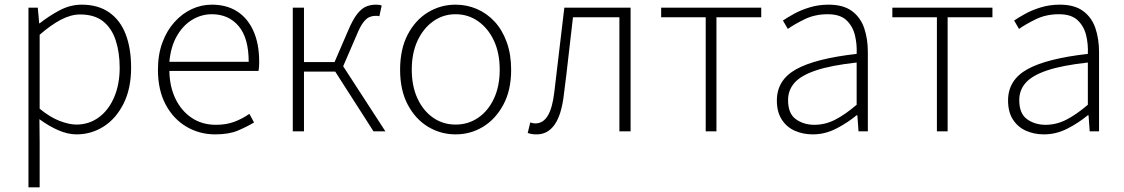

<svg xmlns="http://www.w3.org/2000/svg" viewBox="-20 -563 4819 823"><path d="M102 240V-530H142L148 -463H150Q189 -494 235 -518.5Q281 -543 330 -543Q401 -543 448.5 -509.5Q496 -476 519 -415.5Q542 -355 542 -273Q542 -183 509.5 -118.5Q477 -54 424 -20.5Q371 13 308 13Q271 13 230.5 -4.5Q190 -22 149 -52L150 46V240ZM307 -29Q361 -29 403 -59.5Q445 -90 469 -145.5Q493 -201 493 -273Q493 -338 476 -390Q459 -442 422 -471.5Q385 -501 323 -501Q284 -501 241 -478.5Q198 -456 150 -414V-97Q195 -60 236 -44.5Q277 -29 307 -29Z M902 13Q835 13 779 -20Q723 -53 690 -115Q657 -177 657 -264Q657 -329 676 -380.5Q695 -432 728 -468.5Q761 -505 802 -524Q843 -543 888 -543Q951 -543 996 -514.5Q1041 -486 1066 -431Q1091 -376 1091 -298Q1091 -289 1090.5 -279.5Q1090 -270 1088 -259H706Q707 -192 732 -140Q757 -88 801.5 -58Q846 -28 906 -28Q950 -28 984.5 -41Q1019 -54 1049 -75L1069 -38Q1037 -19 999 -3Q961 13 902 13ZM706 -298H1046Q1046 -400 1003 -451Q960 -502 888 -502Q843 -502 803.5 -478Q764 -454 738 -408.5Q712 -363 706 -298Z M1235 0V-530H1283V-297H1414L1471 -429Q1492 -479 1511 -503Q1530 -527 1549.5 -535Q1569 -543 1592 -543Q1599 -543 1606 -542Q1613 -541 1616 -539L1606 -493Q1602 -495 1599 -495Q1596 -495 1590 -495Q1576 -495 1563 -489.5Q1550 -484 1536.5 -466Q1523 -448 1508 -411L1451 -279L1632 0H1581L1417 -256H1283V0Z M1933 13Q1869 13 1815 -19.5Q1761 -52 1728 -114Q1695 -176 1695 -264Q1695 -353 1728 -415.5Q1761 -478 1815 -510.5Q1869 -543 1933 -543Q1981 -543 2024 -524.5Q2067 -506 2100 -470.5Q2133 -435 2152 -382.5Q2171 -330 2171 -264Q2171 -176 2137.5 -114Q2104 -52 2050.5 -19.5Q1997 13 1933 13ZM1933 -29Q1987 -29 2030 -58.5Q2073 -88 2097.5 -141Q2122 -194 2122 -264Q2122 -335 2097.5 -388Q2073 -441 2030 -471.5Q1987 -502 1933 -502Q1879 -502 1836.5 -471.5Q1794 -441 1769.5 -388Q1745 -335 1745 -264Q1745 -194 1769.5 -141Q1794 -88 1836.5 -58.5Q1879 -29 1933 -29Z M2281 13Q2268 13 2259.5 11.5Q2251 10 2242 7L2253 -38Q2258 -37 2263 -35.5Q2268 -34 2275 -34Q2308 -34 2328 -67Q2348 -100 2356 -168Q2367 -259 2377.5 -349.5Q2388 -440 2399 -530H2683V0H2635V-489H2436Q2426 -406 2417 -324Q2408 -242 2397 -158Q2387 -71 2357.5 -29Q2328 13 2281 13Z M3005 0V-489H2814V-530H3243V-489H3051V0Z M3464 13Q3422 13 3387 -2.5Q3352 -18 3331 -50.5Q3310 -83 3310 -132Q3310 -220 3392.5 -266Q3475 -312 3652 -332Q3654 -374 3644.5 -412.5Q3635 -451 3608 -476.5Q3581 -502 3528 -502Q3473 -502 3429 -480.5Q3385 -459 3357 -439L3336 -475Q3355 -488 3384 -504Q3413 -520 3451 -531.5Q3489 -543 3532 -543Q3595 -543 3632 -515.5Q3669 -488 3684.5 -442Q3700 -396 3700 -340V0H3660L3655 -69H3652Q3612 -36 3564 -11.5Q3516 13 3464 13ZM3471 -28Q3517 -28 3560 -50Q3603 -72 3652 -114V-295Q3543 -283 3478.5 -261.5Q3414 -240 3386 -208.5Q3358 -177 3358 -134Q3358 -76 3391.5 -52Q3425 -28 3471 -28Z M3996 0V-489H3805V-530H4234V-489H4042V0Z M4455 13Q4413 13 4378 -2.5Q4343 -18 4322 -50.5Q4301 -83 4301 -132Q4301 -220 4383.5 -266Q4466 -312 4643 -332Q4645 -374 4635.5 -412.5Q4626 -451 4599 -476.5Q4572 -502 4519 -502Q4464 -502 4420 -480.5Q4376 -459 4348 -439L4327 -475Q4346 -488 4375 -504Q4404 -520 4442 -531.5Q4480 -543 4523 -543Q4586 -543 4623 -515.5Q4660 -488 4675.5 -442Q4691 -396 4691 -340V0H4651L4646 -69H4643Q4603 -36 4555 -11.5Q4507 13 4455 13ZM4462 -28Q4508 -28 4551 -50Q4594 -72 4643 -114V-295Q4534 -283 4469.5 -261.5Q4405 -240 4377 -208.5Q4349 -177 4349 -134Q4349 -76 4382.5 -52Q4416 -28 4462 -28Z"/></svg>

Font: Noto Sans KR ExtraLight
Style: Regular
Weight: 250
Designer: Ryoko NISHIZUKA  (kana, bopomofo & ideographs); Paul D. Hunt (Latin, Greek & Cyrillic); Sandoll Communications , Soo-you
Foundry: Adobe
Version: Version 2.004-H2;hotconv 1.0.118;makeotfexe 2.5.65603